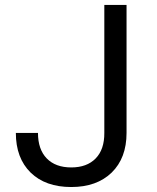

<svg xmlns="http://www.w3.org/2000/svg" viewBox="-20 -750 639 780"><path d="M269.5 9.8Q164.6 9.8 104.5 -48.8Q44.4 -107.9 44.4 -210H134.3Q134.3 -143.1 169.9 -106.4Q205.6 -69.8 269.5 -69.8Q333 -69.8 368.7 -106.4Q404.3 -143.1 403.8 -210V-730H494.1V-210Q494.1 -107.9 433.6 -48.8Q373 9.8 269.5 9.8Z"/></svg>

Font: UDEV Gothic 35
Style: Regular
Weight: 400
Version: v2.1.0; ttfautohint (v1.8.4.7-5d5b-dirty) -l 6 -r 45 -G 200 